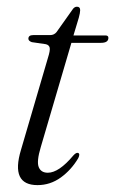

<svg xmlns="http://www.w3.org/2000/svg" viewBox="-20 -530 335 558"><path d="M113.5 -401.5 72.5 -407.5Q62.5 -411 62.5 -417.5Q62.5 -428 76.5 -428H125.5Q137.5 -428 144.5 -437L189.5 -500.5Q195.5 -510.5 203.5 -510.5Q213 -510.5 213 -500.5Q213 -493 209 -478.5L193.5 -427H286.5Q295 -427 295 -420Q295 -405.5 273.5 -405.5H187.5L98.5 -102.5Q86 -61 92.5 -44.5Q99 -28 119 -28Q151 -28 193 -78Q201.5 -87.5 207 -85.5Q213.5 -83 207.5 -70.5Q187.5 -36.5 156.8 -14.2Q126 8 89 8Q10 8 41 -94.5L119.5 -362.5Q126 -383 124.5 -391Q123 -399 113.5 -401.5Z"/></svg>

Font: Fraunces 144pt S050 Light
Style: Italic
Weight: 300
Italic angle: -16°
Version: Version 1.000; ttfautohint (v1.8.3)